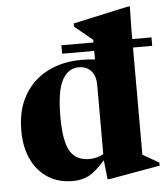

<svg xmlns="http://www.w3.org/2000/svg" viewBox="-54 -793 754 861"><g transform="rotate(-5 323.5 -363.0)"><path d="M241.5 -560V-598H386V-610Q377 -617.5 351.5 -638.2Q326 -659 305 -676.5V-690.5L553.5 -745H562.5L560.5 -647.5V-598H647V-560H560.5V-77.5Q569.5 -72 593.5 -58.5Q617.5 -45 633.5 -35.5V-22L405.5 18.5H395.5L386 -67.5Q342.5 -18 310.5 -2.5Q278.5 13 240.5 13Q175.5 13 128 -17.5Q80.5 -48 54.8 -103Q29 -158 29 -231.5Q29 -325.5 67.2 -391.2Q105.5 -457 172.5 -491Q239.5 -525 325 -525Q356 -525 386 -521.5V-560ZM386 -407Q386 -447 365.8 -470Q345.5 -493 310 -493Q263 -493 236 -444.5Q209 -396 209 -278Q209 -167.5 236.2 -123.2Q263.5 -79 321 -79Q358 -79 386 -95.5Z"/></g></svg>

Font: Newsreader Display
Style: Bold
Weight: 700
Designer: Hugues Gentile
Foundry: Production Type
Version: Version 1.001